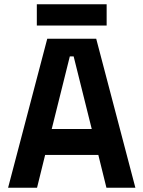

<svg xmlns="http://www.w3.org/2000/svg" viewBox="-20 -882 674 902"><path d="M154 0H18L202 -700H432L616 0H480L442 -154H192ZM308 -617 223 -276H411L326 -617ZM481 -762H153V-862H481Z"/></svg>

Font: Space Grotesk Variable Light
Style: Regular
Weight: 300
Designer: Florian Karsten
Foundry: Florian Karsten
Version: Version 2.000